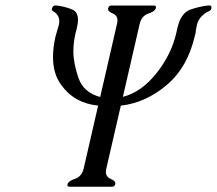

<svg xmlns="http://www.w3.org/2000/svg" viewBox="-20 -707 821 727"><path d="M508.8 -616.2 445.3 -340.3Q515.1 -357.9 572 -429.2Q628.9 -500.5 647.5 -582L651.9 -601.6Q665 -658.2 701.2 -670.9Q738.8 -683.6 771.5 -686.5Q780.8 -686.5 780.8 -678.7Q780.8 -676.8 780.3 -674.8Q778.8 -667.5 770 -664.1Q761.2 -660.6 755.9 -656.2Q731 -637.7 725.6 -612.3Q724.6 -608.9 724.1 -605Q722.7 -599.1 721.9 -593.8Q721.2 -588.4 720.7 -583L717.8 -571.3Q690.4 -453.1 613.8 -387.2Q532.2 -317.4 437.5 -307.1L382.8 -69.8Q380.9 -62 380.9 -56.2Q380.9 -37.1 399.9 -29.3Q418.9 -21.5 416.5 -9.8Q414.1 0 404.3 0H243.2Q233.4 0 235.8 -9.8Q238.8 -21.5 264.2 -30Q289.6 -38.6 296.9 -69.3L351.6 -307.1Q260.3 -316.4 210.9 -386.7Q180.7 -428.2 180.7 -491.2Q180.7 -527.3 190.4 -569.8Q191.9 -576.2 194.3 -583Q195.8 -588.4 197.3 -593.8Q198.7 -599.1 200.7 -605Q202.1 -608.4 202.6 -611.8Q204.6 -619.6 204.6 -626.5Q204.6 -644.5 192.4 -656.2Q188 -660.6 181.6 -664.1Q176.3 -667 176.3 -671.4Q176.3 -672.4 176.8 -673.8V-674.8Q179.7 -686.5 190.9 -686.5Q222.2 -683.6 253.9 -670.9Q274.9 -662.1 275.4 -631.8Q275.4 -618.7 271 -601.6L270 -596.7Q269 -592.8 268.1 -589.1Q267.1 -585.4 266.1 -582Q257.8 -545.9 257.8 -512.2Q257.8 -468.8 276.9 -412.6Q295.9 -356.4 359.4 -339.8L422.9 -616.2Q424.8 -624 424.8 -629.9Q424.8 -648.9 405.8 -656.5Q386.7 -664.1 389.6 -676.3Q392.1 -686 401.4 -686H562.5Q572.3 -686 570.3 -676.3Q567.4 -664.1 541.7 -655.5Q516.1 -647 508.8 -616.2Z"/></svg>

Font: Caudex
Style: Italic
Weight: 400
Italic angle: -13°
Version: Version 1.04